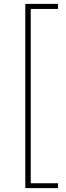

<svg xmlns="http://www.w3.org/2000/svg" viewBox="-20 -800 339 987"><path d="M110 167V-780H278V-754H138V142H278V167Z"/></svg>

Font: Noto Sans TC
Style: Regular
Weight: 100
Designer: Ryoko NISHIZUKA 西塚涼子 (kana, bopomofo & ideographs); Paul D. Hunt (Latin, Greek & Cyrillic); Sandoll Communications 산돌커뮤니
Foundry: Adobe
Version: Version 2.004;hotconv 1.0.118;makeotfexe 2.5.65603